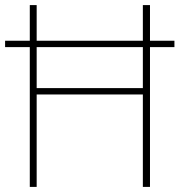

<svg xmlns="http://www.w3.org/2000/svg" viewBox="-20 -734 705 754"><path d="M124 -388H541V-549H124ZM97 0V-549H0V-574H97V-714H124V-574H541V-714H569V-574H665V-549H569V0H541V-363H124V0Z"/></svg>

Font: Noto Sans Display Thin
Style: Regular
Weight: 250
Designer: Monotype Design Team
Foundry: Monotype Imaging Inc.
Version: Version 1.900